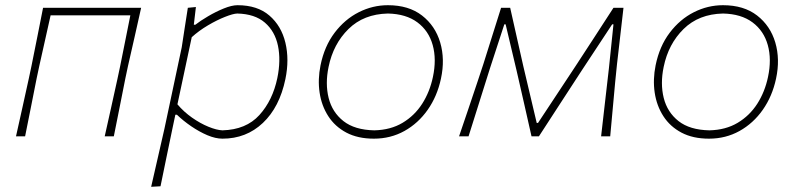

<svg xmlns="http://www.w3.org/2000/svg" viewBox="-20 -524 3070 738"><path d="M41.5 0Q54 -56 65.8 -109Q77.5 -162 90.5 -221L101 -270.5Q113.5 -332.5 124 -385.2Q134.5 -438 145.5 -494H522.5Q510 -437.5 498 -384.8Q486 -332 472 -270.5L461.5 -221Q449.5 -160.5 439.2 -108.5Q429 -56.5 417.5 0H382.5Q395 -56 406.8 -109Q418.5 -162 431.5 -221L442 -270.5Q453 -325.5 462.2 -371Q471.5 -416.5 481 -465H174.5Q163.5 -416.5 153.5 -371Q143.5 -325.5 131 -270.5L120.5 -221Q108.5 -160.5 98.2 -108.5Q88 -56.5 76.5 0Z M561 194Q574 138 586 84.8Q598 31.5 612 -29L678.5 -342Q684 -378 690 -417Q696 -456 702 -494L733 -497L725 -429H731Q750 -444 779.8 -461.5Q809.5 -479 840.2 -491.5Q871 -504 893 -504Q969.5 -504 1015.5 -464.2Q1061.5 -424.5 1077 -359.8Q1092.5 -295 1077 -220Q1054.5 -112 990.5 -51.5Q926.5 9 835 9Q808.5 9 777.2 -4.2Q746 -17.5 715.2 -38.5Q684.5 -59.5 660 -83H654L642.5 -28.5Q630 32 619.2 83.8Q608.5 135.5 597 192ZM835 -23Q926 -25.5 977 -81.8Q1028 -138 1046 -224Q1060 -292 1048.5 -347.8Q1037 -403.5 998.2 -437Q959.5 -470.5 892 -472Q876 -471.5 845 -459.2Q814 -447 779.2 -426.5Q744.5 -406 717 -381L662 -123Q686.5 -94 718.2 -71.8Q750 -49.5 781.2 -36.8Q812.5 -24 835 -23Z M1417 9Q1355.5 9 1311.5 -14.2Q1267.5 -37.5 1241.8 -77.5Q1216 -117.5 1208.5 -168Q1201 -218.5 1212 -273Q1227 -346.5 1266.2 -398.2Q1305.5 -450 1359 -477Q1412.5 -504 1471 -504Q1551 -504 1602 -464.5Q1653 -425 1672 -360.8Q1691 -296.5 1675 -222Q1660.5 -154 1624 -102Q1587.5 -50 1534.5 -20.5Q1481.5 9 1417 9ZM1419 -23Q1481.5 -24.5 1527.5 -52Q1573.5 -79.5 1602.8 -125.2Q1632 -171 1644 -228Q1658.5 -296 1643.2 -350.8Q1628 -405.5 1584.5 -438Q1541 -470.5 1471 -472Q1378 -470 1319.5 -412.5Q1261 -355 1243 -267Q1229.5 -202.5 1243.2 -147.5Q1257 -92.5 1300.2 -58.5Q1343.5 -24.5 1419 -23Z M1744.5 0Q1763 -54.5 1780.8 -106.8Q1798.5 -159 1815.5 -210L1838 -278Q1855 -331.5 1872 -386Q1889 -440.5 1906 -494H1941Q1953.5 -439 1966.2 -381.8Q1979 -324.5 1991.5 -269.5L2043 -51.5H2048L2192 -269.5Q2229 -326 2265.5 -382.2Q2302 -438.5 2338 -494H2376.5Q2370.5 -441.5 2364 -385.2Q2357.5 -329 2351.5 -276.5L2344.5 -207.5Q2339.5 -155 2335 -103.8Q2330.5 -52.5 2325.5 0H2290.5Q2298 -65.5 2305.5 -131Q2313 -196.5 2320.5 -261.5L2338 -430.5H2333L2215 -251.5Q2174 -188.5 2133.2 -125.8Q2092.5 -63 2051.5 0H2023Q2009 -63 1994.5 -126.2Q1980 -189.5 1966 -251L1923.5 -430.5H1918.5L1864 -263.5Q1843.5 -198 1822.5 -131.8Q1801.5 -65.5 1781 0Z M2705 9Q2643.5 9 2599.5 -14.2Q2555.5 -37.5 2529.8 -77.5Q2504 -117.5 2496.5 -168Q2489 -218.5 2500 -273Q2515 -346.5 2554.2 -398.2Q2593.5 -450 2647 -477Q2700.5 -504 2759 -504Q2839 -504 2890 -464.5Q2941 -425 2960 -360.8Q2979 -296.5 2963 -222Q2948.5 -154 2912 -102Q2875.5 -50 2822.5 -20.5Q2769.5 9 2705 9ZM2707 -23Q2769.5 -24.5 2815.5 -52Q2861.5 -79.5 2890.8 -125.2Q2920 -171 2932 -228Q2946.5 -296 2931.2 -350.8Q2916 -405.5 2872.5 -438Q2829 -470.5 2759 -472Q2666 -470 2607.5 -412.5Q2549 -355 2531 -267Q2517.5 -202.5 2531.2 -147.5Q2545 -92.5 2588.2 -58.5Q2631.5 -24.5 2707 -23Z"/></svg>

Font: Commissioner Loud Thin
Style: Italic
Weight: 100
Italic angle: -12°
Designer: Kostas Bartsokas
Foundry: Kostas Bartsokas
Version: Version 1.000; ttfautohint (v1.8.3)